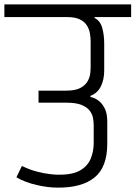

<svg xmlns="http://www.w3.org/2000/svg" viewBox="-56 -860 619 877"><path d="M44 -102Q79 -85 111.5 -76.5Q144 -68 170 -65Q196 -62 208 -62Q274 -61 309 -81Q344 -101 358 -134.5Q372 -168 372 -207V-287Q372 -302 369 -320Q366 -338 354 -354Q342 -370 317 -380.5Q292 -391 247 -391H120V-446H247Q289 -446 311.5 -458.5Q334 -471 344 -488.5Q354 -506 356 -523.5Q358 -541 358 -552V-672Q358 -689 354.5 -708.5Q351 -728 340 -745Q329 -762 307.5 -772Q286 -782 251 -782H-36V-840H543V-782H376V-778Q402 -765 411 -732.5Q420 -700 420 -661V-538Q420 -497 405 -466Q390 -435 357 -422V-417Q375 -414 392.5 -401.5Q410 -389 422 -365.5Q434 -342 434 -305V-204Q434 -96 375.5 -49Q317 -2 207 -3Q163 -3 111 -15Q59 -27 19 -50Z"/></svg>

Font: Matangi
Style: Regular
Weight: 400
Designer: Prashant Pant
Foundry: The Graphic Ant
Version: Version 3.002